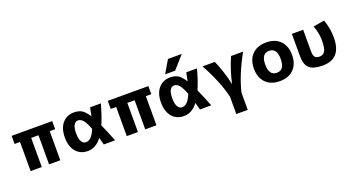

<svg xmlns="http://www.w3.org/2000/svg" viewBox="-58 -1534 4628 2522"><g transform="rotate(-20 2255.5 -273.5)"><path d="M380 -407H278V0H122V-407H46V-520H613V-407H537V0H380Z M1200 -247Q1247 -144 1303 0H1145Q1133 -49 1118 -101Q1034 10 920 10Q818 10 756.5 -61.5Q695 -133 695 -260Q695 -387 756.5 -458.5Q818 -530 920 -530Q982 -530 1026 -504.5Q1070 -479 1119 -402Q1130 -450 1143 -520H1293Q1249 -357 1200 -247ZM1071 -245Q1035 -340 1003 -376.5Q971 -413 933 -413Q896 -413 874.5 -375Q853 -337 853 -260Q853 -183 876 -145Q899 -107 937 -107Q1016 -107 1071 -245Z M1724 -407H1622V0H1466V-407H1390V-520H1957V-407H1881V0H1724Z M2321 -767H2514L2357 -590H2217ZM2544 -247Q2591 -144 2647 0H2489Q2477 -49 2462 -101Q2378 10 2264 10Q2162 10 2100.5 -61.5Q2039 -133 2039 -260Q2039 -387 2100.5 -458.5Q2162 -530 2264 -530Q2326 -530 2370 -504.5Q2414 -479 2463 -402Q2474 -450 2487 -520H2637Q2593 -357 2544 -247ZM2415 -245Q2379 -340 2347 -376.5Q2315 -413 2277 -413Q2240 -413 2218.5 -375Q2197 -337 2197 -260Q2197 -183 2220 -145Q2243 -107 2281 -107Q2360 -107 2415 -245Z M3077 220H2917V-20Q2865 -247 2714 -520H2886Q2959 -354 2998 -172H3000Q3038 -349 3113 -520H3281Q3129 -244 3077 -20Z M3409 -457.5Q3480 -530 3605 -530Q3730 -530 3800.5 -457.5Q3871 -385 3871 -260Q3871 -135 3800.5 -62.5Q3730 10 3605 10Q3480 10 3409 -62.5Q3338 -135 3338 -260Q3338 -385 3409 -457.5ZM3605 -107Q3713 -107 3713 -260Q3713 -413 3605 -413Q3496 -413 3496 -260Q3496 -107 3605 -107Z M4465 -287Q4465 10 4205 10Q4073 10 4018 -40Q3963 -90 3963 -207V-520H4121V-223Q4121 -161 4140 -138Q4159 -115 4205 -115Q4257 -115 4281 -157Q4305 -199 4305 -308Q4305 -410 4265 -513L4420 -540Q4465 -417 4465 -287Z"/></g></svg>

Font: Mplus 1p ExtraBold
Style: Regular
Weight: 800
Version: Version 1.061